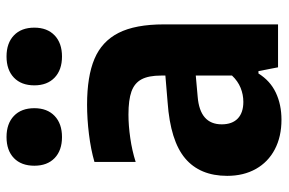

<svg xmlns="http://www.w3.org/2000/svg" viewBox="-160 -670 840 559"><g transform="rotate(-90 259.5 -390.0)"><path d="M468.5 -332.5V0H343.5L332.5 -57H325.5Q304.5 -23 269.8 -6.5Q235 10 191 10Q141.5 10 104.5 -9.5Q67.5 -29 47.5 -64.8Q27.5 -100.5 27.5 -148Q27.5 -227.5 78.5 -270.5Q129.5 -313.5 241.5 -321.5L319.5 -328V-340.5Q319.5 -377 308.5 -397.5Q297.5 -418 273 -426.8Q248.5 -435.5 206 -435.5Q174 -435.5 137.5 -430.2Q101 -425 68 -414.5V-534.5Q104 -545 148.8 -550.5Q193.5 -556 234.5 -556Q317 -556 368 -534.5Q419 -513 443.8 -464.2Q468.5 -415.5 468.5 -332.5ZM319.5 -134V-239.5L258 -234Q177.5 -227.5 177.5 -164Q177.5 -133.5 194.5 -117.2Q211.5 -101 243 -101Q264 -101 283.8 -109Q303.5 -117 319.5 -134ZM57 -709.5Q57 -747.5 79.2 -769Q101.5 -790.5 140.5 -790.5Q179.5 -790.5 202 -769Q224.5 -747.5 224.5 -709.5Q224.5 -672 202 -650.5Q179.5 -629 140.5 -629Q101.5 -629 79.2 -650.5Q57 -672 57 -709.5ZM291 -709.5Q291 -747.5 313.5 -769Q336 -790.5 375 -790.5Q414 -790.5 436.5 -769Q459 -747.5 459 -709.5Q459 -672 436.5 -650.5Q414 -629 375 -629Q336 -629 313.5 -650.5Q291 -672 291 -709.5Z"/></g></svg>

Font: Encode Sans Semi Condensed
Style: Bold
Weight: 700
Width: 4
Designer: Multiple Designers
Foundry: Impallari Type
Version: Version 2.000